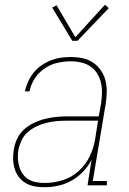

<svg xmlns="http://www.w3.org/2000/svg" viewBox="-20 -777 540 805"><path d="M167 8Q146 8 126 4.5Q106 1 89 -8.5Q72 -18 60 -33.5Q48 -49 42 -68Q36 -87 35 -107.5Q34 -128 38 -149Q41 -172 51.5 -194.5Q62 -217 80 -233.5Q98 -250 120.5 -261Q143 -272 166.5 -278Q190 -284 213 -286.5Q236 -289 259 -289H394L404 -344Q407 -366 407.5 -388.5Q408 -411 403 -431.5Q398 -452 387 -469.5Q376 -487 359 -498.5Q342 -510 320.5 -515Q299 -520 277 -520Q249 -520 220.5 -513.5Q192 -507 167 -490Q142 -473 125.5 -447.5Q109 -422 104 -394H84Q89 -415 98 -435Q107 -455 121 -472.5Q135 -490 154 -503Q173 -516 193.5 -524Q214 -532 235 -535Q256 -538 277 -538Q302 -538 326 -533Q350 -528 369.5 -515Q389 -502 402.5 -482.5Q416 -463 422 -440Q428 -417 427.5 -391.5Q427 -366 423 -341L369 -18H428V0H347L364 -108Q351 -81 329 -58Q307 -35 280.5 -20Q254 -5 225 1.5Q196 8 167 8ZM168 -10Q205 -10 242.5 -21.5Q280 -33 309.5 -59.5Q339 -86 356 -121.5Q373 -157 379 -194L391 -271H259Q238 -271 217 -269Q196 -267 175 -262Q154 -257 134 -247.5Q114 -238 97 -223.5Q80 -209 70.5 -188.5Q61 -168 57 -148Q54 -130 55 -112Q56 -94 61 -77.5Q66 -61 76 -47Q86 -33 100.5 -24.5Q115 -16 132.5 -13Q150 -10 168 -10ZM305 -606H283L199 -745L217 -755L296 -621L420 -757L436 -743Z"/></svg>

Font: Iosevka Curly Slab ThObl
Style: Regular
Weight: 100
Italic angle: -9°
Monospace: yes
Designer: Belleve Invis
Foundry: Belleve Invis
Version: Version 11.0.0; ttfautohint (v1.8.3)